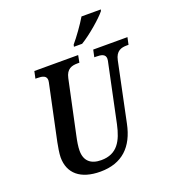

<svg xmlns="http://www.w3.org/2000/svg" viewBox="-165 -1053 1060 1186"><g transform="rotate(-20 365.5 -460.5)"><path d="M400 -771H454C514 -807 603 -884 632 -921L635 -931H508C480 -884 436 -823 403 -784ZM291 10C435 10 516 -71 545 -212L626 -600C638 -658 673 -667 710 -667H721L731 -714H506L496 -667H507C543 -667 569 -661 569 -631C569 -625 567 -612 564 -601L486 -230C464 -129 426 -55 320 -55C251 -55 213 -89 213 -155C213 -183 219 -217 226 -249L301 -601C313 -658 348 -667 386 -667H398L407 -714H119L109 -667H120C155 -667 181 -661 181 -631C181 -625 179 -615 175 -597L102 -252C97 -228 89 -181 89 -157C89 -51 161 10 291 10Z"/></g></svg>

Font: Noto Serif Condensed SemiBold
Style: Italic
Weight: 600
Width: 3
Italic angle: -12°
Designer: Monotype Design Team
Foundry: Monotype Imaging Inc.
Version: Version 2.014